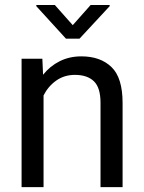

<svg xmlns="http://www.w3.org/2000/svg" viewBox="-20 -770 592 790"><path d="M288.1 -461.9Q244.6 -461.9 211.4 -438.5Q178.2 -415 159.2 -377.4V0H68.8V-528.3H154.3L157.2 -462.4Q185.5 -498 225.6 -518.1Q265.6 -538.1 314.9 -538.1Q393.1 -538.1 438.7 -494.1Q484.4 -450.2 484.4 -346.2V0H393.6V-347.2Q393.6 -409.2 366.5 -435.5Q339.4 -461.9 288.1 -461.9ZM205.6 -749.5 279.3 -666.5 353 -749.5H431.2V-744.6L307.1 -610.8H251.5L129.4 -744.6V-749.5Z"/></svg>

Font: Vazirmatn RD UI FD
Style: Regular
Weight: 400
Designer: Saber Rastikerdar
Foundry: Saber Rastikerdar
Version: Version 33.003